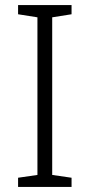

<svg xmlns="http://www.w3.org/2000/svg" viewBox="-20 -734 351 754"><path d="M261 0H51V-36L127 -47V-666L51 -678V-714H261V-678L185 -666V-47L261 -36Z"/></svg>

Font: Noto Sans Lao Looped Light
Style: Regular
Weight: 300
Designer: Mark Frömberg, Ben Mitchell
Foundry: The Fontpad Ltd
Version: Version 1.002; ttfautohint (v1.8.4.7-5d5b)